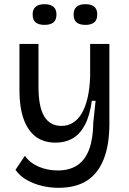

<svg xmlns="http://www.w3.org/2000/svg" viewBox="-20 -727 617 918"><path d="M260 171Q219 171 180 161.5Q141 152 108 133.5Q75 115 54 85L99 18Q123 52 165 70Q207 88 256 88Q313 88 350.5 62.5Q388 37 406.5 -13.5Q425 -64 426 -140L437 -245H419Q409 -172 385 -128Q361 -84 326 -64.5Q291 -45 246 -45Q189 -45 151 -73.5Q113 -102 93 -158Q73 -214 73 -293V-517H164V-312Q164 -216 191.5 -170.5Q219 -125 274 -125Q304 -125 328.5 -140Q353 -155 370.5 -184.5Q388 -214 398.5 -258Q409 -302 411 -362V-517H503V-135Q503 -78 494 -30Q485 18 466.5 55.5Q448 93 419 119Q390 145 350.5 158Q311 171 260 171ZM389 -608Q361 -608 346.5 -619.5Q332 -631 332 -658Q332 -683 346.5 -695Q361 -707 388 -707Q416 -707 430.5 -695Q445 -683 445 -658Q445 -631 430 -619.5Q415 -608 389 -608ZM193 -608Q166 -608 151 -619.5Q136 -631 136 -658Q136 -683 151 -695Q166 -707 193 -707Q220 -707 235 -695Q250 -683 250 -658Q250 -631 235 -619.5Q220 -608 193 -608Z"/></svg>

Font: Bricolage Grotesque 24pt
Style: Regular
Weight: 400
Designer: Mathieu Triay
Foundry: Atelier Triay
Version: Version 1.001;gftools[0.9.33.dev8+g029e19f]